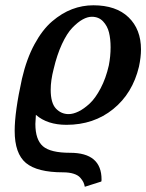

<svg xmlns="http://www.w3.org/2000/svg" viewBox="-20 -465 559 734"><path d="M242.2 -28.8Q259.8 -28.8 280.3 -38.8Q300.8 -48.8 322.8 -69.1Q344.7 -89.4 364.7 -127.4Q384.8 -165.5 396 -214.8Q402.8 -250 402.8 -284.2Q402.8 -315.9 396.7 -340.8Q390.6 -365.7 374 -383.3Q357.4 -400.9 331.1 -400.9Q314.5 -400.9 295.9 -390.6Q277.3 -380.4 256.6 -358.9Q235.8 -337.4 216.8 -296.4Q197.8 -255.4 185.1 -201.2Q173.8 -157.7 173.8 -122.1Q173.8 -71.3 193.8 -50Q213.9 -28.8 242.2 -28.8ZM511.2 -210Q486.8 -107.9 412.6 -47.9Q338.4 12.2 233.9 12.2Q161.1 12.2 117.2 -25.9Q115.2 -0.5 115.2 8.8Q115.2 68.8 144 94Q172.9 119.1 248 119.1Q368.2 119.1 368.2 221.2Q368.2 227.1 367.2 229L304.2 249Q302.2 238.8 298.6 231.2Q294.9 223.6 286.6 214.1Q278.3 204.6 261.5 199.2Q244.6 193.8 221.2 193.8Q122.1 193.8 79.1 158Q36.1 122.1 36.1 35.2Q36.1 -37.6 64 -164.1Q81.5 -239.7 111.8 -295.7Q142.1 -351.6 179.2 -383.3Q216.3 -415 255.6 -429.9Q294.9 -444.8 336.9 -444.8Q423.8 -444.8 471.4 -398.9Q519 -353 519 -275.9Q519 -246.6 511.2 -210Z"/></svg>

Font: Linux Libertine
Style: Bold Italic
Weight: 700
Italic angle: -11.5°
Designer: Philipp H. Poll
Foundry: Philipp H. Poll
Version: Version 4.0.5